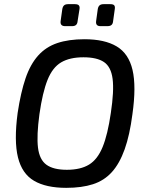

<svg xmlns="http://www.w3.org/2000/svg" viewBox="-20 -892 709 925"><path d="M387 -703Q484 -703 542 -668.5Q600 -634 618.5 -555Q637 -476 618 -342Q605 -241 580.5 -172.5Q556 -104 519 -63Q482 -22 428 -4.5Q374 13 299 13Q202 13 144 -21Q86 -55 66.5 -134Q47 -213 65 -348Q80 -447 103 -514.5Q126 -582 163.5 -624Q201 -666 256 -684.5Q311 -703 387 -703ZM382 -616Q316 -616 274.5 -591.5Q233 -567 209 -507Q185 -447 170 -342Q156 -239 163 -181Q170 -123 203.5 -98.5Q237 -74 302 -74Q368 -74 409 -99Q450 -124 474.5 -184Q499 -244 514 -348Q530 -454 522.5 -512Q515 -570 481 -593Q447 -616 382 -616ZM340 -872Q355 -872 360 -866Q365 -860 363 -848L354 -791Q353 -778 346.5 -772Q340 -766 327 -766H294Q269 -766 272 -790L280 -847Q282 -860 288.5 -866Q295 -872 309 -872ZM511 -872Q526 -872 530.5 -866Q535 -860 533 -848L525 -791Q524 -778 517.5 -772Q511 -766 497 -766H464Q440 -766 443 -790L451 -848Q453 -860 459.5 -866Q466 -872 480 -872Z"/></svg>

Font: Exo 2 Medium
Style: Italic
Weight: 500
Italic angle: -8°
Designer: Natanael Gama
Foundry: Natanael Gama
Version: Version 2.010